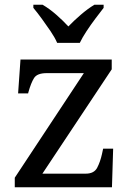

<svg xmlns="http://www.w3.org/2000/svg" viewBox="-20 -786 551 806"><path d="M42 0V-40L332 -479H176Q136 -479 123 -458.5Q110 -438 99 -398L98 -394H56L66 -536H449V-495L158 -57H340Q375 -57 388 -82Q401 -107 408 -139L413 -162H455L450 0ZM220 -606Q210 -629 192 -655.5Q174 -682 155 -708Q136 -734 120 -753V-766H159Q188 -749 216.5 -724Q245 -699 267 -675Q290 -699 319 -724Q348 -749 376 -766H415V-753Q400 -734 380.5 -708Q361 -682 343.5 -655.5Q326 -629 315 -606Z"/></svg>

Font: Noto Serif Makasar
Style: Regular
Weight: 400
Designer: Sérgio Martins
Version: Version 1.001; ttfautohint (v1.8.4.7-5d5b)